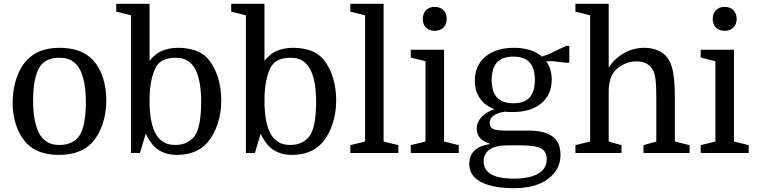

<svg xmlns="http://www.w3.org/2000/svg" viewBox="-20 -800 3960 1004"><path d="M536 -275Q536 -210 516.5 -151.5Q497 -93 462 -55Q432 -22 388 -6Q344 10 288 10Q233 10 190 -5.5Q147 -21 117 -53Q83 -90 64.5 -144.5Q46 -199 46 -263Q46 -328 65 -387.5Q84 -447 120 -485Q152 -519 194.5 -534.5Q237 -550 292 -550Q347 -550 391 -534.5Q435 -519 465 -487Q500 -450 518 -394.5Q536 -339 536 -275ZM153 -274Q153 -213 162.5 -168.5Q172 -124 189 -95Q206 -70 229.5 -56Q253 -42 291 -42Q360 -42 394 -89Q412 -115 420.5 -161Q429 -207 429 -267Q429 -327 419.5 -372Q410 -417 393 -445Q377 -471 352.5 -484.5Q328 -498 290 -498Q220 -498 189 -452Q153 -396 153 -274Z M1137 -275Q1137 -210 1118 -152Q1099 -94 1065 -55Q1009 10 904 10Q853 10 813 -13.5Q773 -37 742 -101L712 0H665V-720L588 -739V-780H762V-482Q792 -520 829 -535Q866 -550 912 -550Q963 -550 1004.5 -535Q1046 -520 1072 -487Q1103 -449 1120 -394Q1137 -339 1137 -275ZM762 -274Q762 -213 771 -168Q780 -123 797 -95Q813 -70 836.5 -56Q860 -42 897 -42Q931 -42 956.5 -54.5Q982 -67 998 -89Q1016 -115 1024 -161Q1032 -207 1032 -267Q1032 -327 1023 -372Q1014 -417 997 -445Q981 -471 957.5 -484.5Q934 -498 896 -498Q862 -498 836.5 -486.5Q811 -475 797 -452Q781 -424 771.5 -379.5Q762 -335 762 -274Z M1738 -275Q1738 -210 1719 -152Q1700 -94 1666 -55Q1610 10 1505 10Q1454 10 1414 -13.5Q1374 -37 1343 -101L1313 0H1266V-720L1189 -739V-780H1363V-482Q1393 -520 1430 -535Q1467 -550 1513 -550Q1564 -550 1605.5 -535Q1647 -520 1673 -487Q1704 -449 1721 -394Q1738 -339 1738 -275ZM1363 -274Q1363 -213 1372 -168Q1381 -123 1398 -95Q1414 -70 1437.5 -56Q1461 -42 1498 -42Q1532 -42 1557.5 -54.5Q1583 -67 1599 -89Q1617 -115 1625 -161Q1633 -207 1633 -267Q1633 -327 1624 -372Q1615 -417 1598 -445Q1582 -471 1558.5 -484.5Q1535 -498 1497 -498Q1463 -498 1437.5 -486.5Q1412 -475 1398 -452Q1382 -424 1372.5 -379.5Q1363 -335 1363 -274Z M1889 -60V-720L1812 -739V-780H1986V-60L2063 -41V0H1812V-41Z M2205 -480 2128 -499V-540H2302V-60L2379 -41V0H2128V-41L2205 -60ZM2191 -701Q2191 -730 2208 -747Q2225 -764 2253 -764Q2282 -764 2299 -747Q2316 -730 2316 -701Q2316 -673 2299 -656Q2282 -639 2253 -639Q2224 -639 2207.5 -655.5Q2191 -672 2191 -701Z M2911 10Q2911 86 2846.5 135Q2782 184 2667 184Q2591 184 2539 169Q2487 154 2460.5 126Q2434 98 2434 59Q2434 12 2462 -13.5Q2490 -39 2539 -46V-50Q2473 -69 2473 -128Q2473 -149 2483 -167.5Q2493 -186 2513.5 -202Q2534 -218 2566 -229Q2517 -247 2490 -285Q2463 -323 2463 -378Q2463 -458 2518.5 -504Q2574 -550 2667 -550Q2714 -550 2751 -538.5Q2788 -527 2814 -504L2848 -516L2940 -560H2957V-472H2940L2870 -480H2836Q2865 -440 2865 -384Q2865 -305 2810.5 -259.5Q2756 -214 2660 -214Q2650 -214 2640 -214.5Q2630 -215 2620 -216Q2580 -210 2560.5 -195Q2541 -180 2541 -157Q2541 -134 2559 -125.5Q2577 -117 2629 -117H2745Q2827 -117 2869 -86.5Q2911 -56 2911 10ZM2701 -40H2636Q2569 -40 2539 -17Q2509 6 2509 43Q2509 134 2665 134Q2750 134 2794.5 108Q2839 82 2839 32Q2839 -8 2808.5 -24Q2778 -40 2701 -40ZM2551 -382Q2551 -322 2578.5 -291Q2606 -260 2664 -260Q2723 -260 2750 -291Q2777 -322 2777 -382Q2777 -442 2750 -473Q2723 -504 2664 -504Q2606 -504 2578.5 -473Q2551 -442 2551 -382Z M3412 -60V-283Q3412 -348 3408.5 -380Q3405 -412 3396 -430Q3372 -479 3308 -479Q3280 -479 3254 -469Q3228 -459 3208 -442Q3186 -423 3175.5 -396.5Q3165 -370 3163 -331V-60L3230 -41V0H2989V-41L3066 -60V-720L2989 -739V-780H3163V-446Q3193 -494 3242.5 -522Q3292 -550 3349 -550Q3389 -550 3421 -536Q3453 -522 3472 -496Q3492 -468 3500.5 -417.5Q3509 -367 3509 -281V-60L3586 -41V0H3345V-41Z M3721 -480 3644 -499V-540H3818V-60L3895 -41V0H3644V-41L3721 -60ZM3707 -701Q3707 -730 3724 -747Q3741 -764 3769 -764Q3798 -764 3815 -747Q3832 -730 3832 -701Q3832 -673 3815 -656Q3798 -639 3769 -639Q3740 -639 3723.5 -655.5Q3707 -672 3707 -701Z"/></svg>

Font: Domine
Style: Regular
Weight: 400
Designer: Pablo Impallari, Rodrigo Fuenzalida, Brenda Gallo
Foundry: Pablo Impallari, Rodrigo Fuenzalida, Brenda Gallo
Version: Version 2.000;September 19, 2022;FontCreator 14.0.0.2877 64-